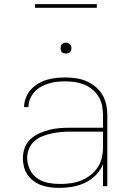

<svg xmlns="http://www.w3.org/2000/svg" viewBox="-20 -904 640 932"><path d="M268 8Q247 8 225.5 5.5Q204 3 183.5 -4Q163 -11 145 -24Q127 -37 114.5 -54.5Q102 -72 96.5 -93.5Q91 -115 91 -136Q91 -162 100 -186.5Q109 -211 128 -228.5Q147 -246 170.5 -256.5Q194 -267 218.5 -273.5Q243 -280 269 -282Q295 -284 320 -284H480V-345Q480 -368 475.5 -391Q471 -414 459 -434Q447 -454 429 -469Q411 -484 389.5 -493Q368 -502 345 -505.5Q322 -509 298 -509Q278 -509 257.5 -507Q237 -505 217.5 -499Q198 -493 179.5 -483Q161 -473 147.5 -458Q134 -443 126 -424Q118 -405 118 -384H97Q97 -407 105.5 -429Q114 -451 129.5 -468.5Q145 -486 165 -498Q185 -510 207 -516.5Q229 -523 252 -525.5Q275 -528 298 -528Q324 -528 350 -524Q376 -520 399.5 -510Q423 -500 443.5 -483Q464 -466 477 -444Q490 -422 495.5 -396.5Q501 -371 501 -345V0H480V-107Q468 -77 445 -54Q422 -31 393 -17Q364 -3 332 2.5Q300 8 268 8ZM271 -11Q297 -11 323 -14.5Q349 -18 373 -27.5Q397 -37 418 -53Q439 -69 453.5 -90.5Q468 -112 474 -137.5Q480 -163 480 -189V-265H320Q297 -265 274.5 -263Q252 -261 229.5 -256Q207 -251 185.5 -242.5Q164 -234 147 -219Q130 -204 121 -182.5Q112 -161 112 -138Q112 -109 124.5 -82Q137 -55 161 -38.5Q185 -22 213.5 -16.5Q242 -11 271 -11ZM300 -644Q295 -644 289.5 -645.5Q284 -647 280.5 -650.5Q277 -654 275.5 -659.5Q274 -665 274 -670Q274 -675 275.5 -680.5Q277 -686 280.5 -689.5Q284 -693 289.5 -695Q295 -697 300 -697Q305 -697 310.5 -695Q316 -693 319.5 -689.5Q323 -686 325 -680.5Q327 -675 327 -670Q327 -665 325 -659.5Q323 -654 319.5 -650.5Q316 -647 310.5 -645.5Q305 -644 300 -644ZM150 -866V-884H450V-866Z"/></svg>

Font: Zed Sans Thin Extended
Style: Regular
Weight: 100
Width: 7
Designer: Belleve Invis
Foundry: Belleve Invis
Version: Version 1.0.0; ttfautohint (v1.8.4)